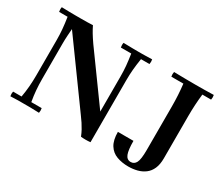

<svg xmlns="http://www.w3.org/2000/svg" viewBox="-121 -1001 1519 1314"><g transform="rotate(30 638.5 -343.5)"><path d="M600 0Q590 -25 579 -45Q568 -65 555 -85Q542 -105 524 -129L178 -607L148 -700Q170 -700 196.5 -700Q223 -700 247.5 -700.5Q272 -701 289 -702Q301 -677 316 -652Q331 -627 356 -591L628 -215L675 0Q657 2 637.5 2Q618 2 600 0ZM43 2Q39 -17 43 -35H110Q118 -80 121.5 -122.5Q125 -165 125 -210V-490Q125 -532 121.5 -572.5Q118 -613 110 -665H43Q39 -684 43 -702Q78 -701 104 -700.5Q130 -700 148 -700L178 -607Q176 -581 174 -551.5Q172 -522 172 -490V-210Q172 -165 175.5 -122.5Q179 -80 187 -35H269Q273 -17 269 2Q231 0 199 0Q167 0 148 0Q130 0 104 0Q78 0 43 2ZM675 0 628 -215V-490Q628 -535 624.5 -574Q621 -613 613 -665H531Q527 -684 531 -702Q570 -701 602 -700.5Q634 -700 653 -700Q670 -700 696.5 -700.5Q723 -701 757 -702Q761 -684 757 -665H690Q682 -613 678.5 -574Q675 -535 675 -490ZM981 15Q931 15 890 0Q849 -15 825.5 -52.5Q802 -90 802 -155H925Q925 -83 937.5 -51.5Q950 -20 980 -20Q1008 -20 1021.5 -46.5Q1035 -73 1035 -145V-490Q1035 -535 1032.5 -578.5Q1030 -622 1025 -665H930Q926 -684 930 -702Q984 -701 1025 -700.5Q1066 -700 1100 -700Q1135 -700 1172.5 -700.5Q1210 -701 1244 -702Q1248 -684 1244 -665H1175Q1170 -622 1167.5 -578.5Q1165 -535 1165 -490V-155Q1165 -107 1150.5 -74Q1136 -41 1110 -21.5Q1084 -2 1051 6.5Q1018 15 981 15Z"/></g></svg>

Font: Poltawski Nowy SemiBold
Style: Regular
Weight: 600
Version: Version 1.001;gftools[0.9.25]